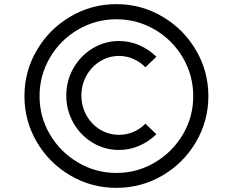

<svg xmlns="http://www.w3.org/2000/svg" viewBox="-20 -815 1124 927"><path d="M542 -795Q662 -795 764 -735Q866 -675 926 -573Q986 -471 986 -351Q986 -231 926 -129Q866 -27 764 32.5Q662 92 542 92Q422 92 320 32.5Q218 -27 158 -129Q98 -231 98 -351Q98 -471 158 -573Q218 -675 320 -735Q422 -795 542 -795ZM542 20Q642 20 727.5 -30.5Q813 -81 863 -166Q913 -251 913 -351Q913 -451 863 -536.5Q813 -622 727.5 -672Q642 -722 542 -722Q442 -722 356.5 -672Q271 -622 221 -536.5Q171 -451 171 -351Q171 -251 221 -166Q271 -81 356.5 -30.5Q442 20 542 20ZM555 -617Q606 -617 653 -596.5Q700 -576 735 -541L682 -490Q657 -516 624 -530.5Q591 -545 555 -545Q506 -545 464 -519.5Q422 -494 397.5 -450Q373 -406 373 -354Q373 -302 397.5 -258Q422 -214 464 -189Q506 -164 555 -164Q591 -164 624 -178Q657 -192 682 -218L735 -167Q700 -132 653 -111.5Q606 -91 555 -91Q485 -91 426.5 -126.5Q368 -162 334 -222.5Q300 -283 300 -354Q300 -425 334 -485Q368 -545 426.5 -581Q485 -617 555 -617Z"/></svg>

Font: SUIT
Style: Regular
Weight: 400
Designer: Sunn Youn; Korean Glyphs from Source Han Sans (Sandoll Communications; Soo-young Jang, Joo-yeon Kang)
Foundry: Sunn
Version: Version 1.140